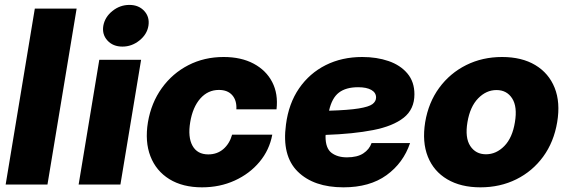

<svg xmlns="http://www.w3.org/2000/svg" viewBox="-20 -763 2349 794"><path d="M296.9 -727.5 176.3 0H3.4L124 -727.5Z M305.2 0 390.6 -515.6H563.5L478 0ZM486.3 -570.3Q447.3 -570.3 424.3 -595.5Q401.4 -620.6 407.2 -656.2Q413.6 -692.4 444.8 -717.5Q476.1 -742.7 515.1 -742.7Q553.7 -742.7 576.7 -717.5Q599.6 -692.4 593.8 -656.2Q587.9 -620.6 556.4 -595.5Q524.9 -570.3 486.3 -570.3Z M815.4 11.7Q735.4 11.7 680.4 -22.2Q625.5 -56.2 602.1 -116.7Q578.6 -177.2 591.8 -257.8Q605.5 -337.9 649.2 -398.7Q692.9 -459.5 758.8 -493.4Q824.7 -527.3 904.8 -527.3Q977.1 -527.3 1028.8 -499.8Q1080.6 -472.2 1105.7 -423.6Q1130.9 -375 1123.5 -311H957.5Q959.5 -347.7 940.4 -369.4Q921.4 -391.1 885.3 -391.1Q839.8 -391.1 808.3 -355.5Q776.9 -319.8 766.6 -257.8Q756.3 -195.8 776.1 -160.2Q795.9 -124.5 841.3 -124.5Q877.9 -124.5 903.6 -146.5Q929.2 -168.5 939.9 -206.1H1106Q1094.2 -142.6 1053.2 -93.5Q1012.2 -44.4 950.7 -16.4Q889.2 11.7 815.4 11.7Z M1400.4 11.7Q1277.3 11.7 1211.2 -53.5Q1145 -118.7 1162.6 -248Q1173.8 -335 1216.8 -397.5Q1259.8 -460 1326.9 -493.7Q1394 -527.3 1478 -527.3Q1538.1 -527.3 1586.9 -510.5Q1635.7 -493.7 1664.8 -459.2Q1693.8 -424.8 1693.8 -373Q1693.8 -311.5 1649.7 -276.4Q1605.5 -241.2 1523.2 -225.1Q1440.9 -209 1326.7 -205.1Q1326.2 -201.7 1326.2 -198.7Q1326.2 -149.9 1350.8 -131.1Q1375.5 -112.3 1414.6 -112.3Q1457.5 -112.3 1482.4 -128.7Q1507.3 -145 1516.6 -171.4H1675.8Q1647.9 -88.9 1578.4 -38.6Q1508.8 11.7 1400.4 11.7ZM1340.8 -305.2Q1421.4 -307.6 1463.4 -314.5Q1505.4 -321.3 1520.3 -332.5Q1535.2 -343.8 1535.2 -359.9Q1535.2 -379.9 1515.6 -391.1Q1496.1 -402.3 1460.9 -402.3Q1410.6 -402.3 1381.6 -380.1Q1352.5 -357.9 1340.8 -305.2Z M1966.8 11.7Q1885.7 11.7 1829.6 -21.5Q1773.4 -54.7 1749.3 -115.2Q1725.1 -175.8 1738.3 -257.8Q1752 -339.4 1796.4 -399.9Q1840.8 -460.4 1908 -493.9Q1975.1 -527.3 2056.2 -527.3Q2137.7 -527.3 2193.6 -493.9Q2249.5 -460.4 2273.7 -399.9Q2297.9 -339.4 2284.2 -257.8Q2270.5 -175.8 2226.3 -115.2Q2182.1 -54.7 2115.2 -21.5Q2048.3 11.7 1966.8 11.7ZM1989.7 -125Q2032.2 -125 2065.7 -159.2Q2099.1 -193.4 2109.4 -257.8Q2120.1 -321.8 2097.9 -356.2Q2075.7 -390.6 2033.2 -390.6Q1990.7 -390.6 1957.3 -356.2Q1923.8 -321.8 1913.1 -257.8Q1902.3 -193.4 1924.8 -159.2Q1947.3 -125 1989.7 -125Z"/></svg>

Font: Inter Display Extra Bold
Style: Italic
Weight: 800
Italic angle: -9.39999°
Designer: Rasmus Andersson
Foundry: rsms
Version: Version 4.000;git-4fc901f